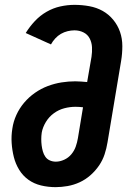

<svg xmlns="http://www.w3.org/2000/svg" viewBox="-20 -763 540 791"><path d="M209 8Q178 8 149 1Q120 -6 97 -22.5Q74 -39 59 -63.5Q44 -88 37 -116Q30 -144 28 -174Q26 -204 31 -234Q35 -262 47.5 -289.5Q60 -317 79.5 -340Q99 -363 124 -380.5Q149 -398 177 -408.5Q205 -419 233.5 -423.5Q262 -428 290 -428Q302 -428 314.5 -427Q327 -426 339 -425L357 -529Q360 -549 359 -568.5Q358 -588 349.5 -604.5Q341 -621 324 -629.5Q307 -638 287 -638Q273 -638 258.5 -634.5Q244 -631 231 -623.5Q218 -616 207.5 -604.5Q197 -593 190 -580L86 -627Q102 -653 123.5 -676Q145 -699 172 -714.5Q199 -730 228.5 -736.5Q258 -743 287 -743Q318 -743 348 -737.5Q378 -732 403 -718Q428 -704 446.5 -681.5Q465 -659 474.5 -631.5Q484 -604 484 -573Q484 -542 479 -512L423 -177Q419 -152 411 -127.5Q403 -103 388 -81Q373 -59 352.5 -41Q332 -23 308 -12Q284 -1 258.5 3.5Q233 8 209 8ZM210 -97Q227 -97 244.5 -105Q262 -113 274 -127.5Q286 -142 292 -159Q298 -176 301 -194L322 -321Q314 -322 306.5 -322.5Q299 -323 291 -323Q268 -323 245 -317Q222 -311 202 -296.5Q182 -282 169 -260.5Q156 -239 152 -217Q150 -203 150 -190Q150 -177 151.5 -164.5Q153 -152 156.5 -139.5Q160 -127 167 -117Q174 -107 185.5 -102Q197 -97 210 -97Z"/></svg>

Font: Iosevka SS04 Extrabold
Style: Italic
Weight: 800
Italic angle: -9°
Monospace: yes
Designer: Belleve Invis
Foundry: Belleve Invis
Version: Version 19.0.0; ttfautohint (v1.8.4)